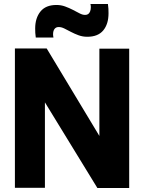

<svg xmlns="http://www.w3.org/2000/svg" viewBox="-20 -945 725 966"><path d="M55 0V-701H215L480 -261V-700H630V1H470L206 -430V0ZM160 -756Q158 -768 157.5 -780Q157 -792 157 -802Q157 -854 183.5 -887Q210 -920 264 -920Q287 -920 307.5 -912.5Q328 -905 346.5 -895.5Q365 -886 380 -878Q395 -870 408 -870Q418 -870 424 -874.5Q430 -879 433.5 -888Q437 -897 437 -909Q437 -912 436.5 -917Q436 -922 435 -925H523Q525 -913 525.5 -901Q526 -889 526 -878Q526 -824 499.5 -792Q473 -760 419 -760Q396 -760 375.5 -767.5Q355 -775 337 -784.5Q319 -794 304 -801.5Q289 -809 275 -809Q262 -809 254.5 -799.5Q247 -790 247 -772Q247 -769 247.5 -764.5Q248 -760 249 -756Z"/></svg>

Font: Georama ExtraCondensed Thin
Style: Bold
Weight: 700
Version: Version 1.001